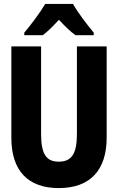

<svg xmlns="http://www.w3.org/2000/svg" viewBox="-20 -951 603 981"><path d="M104 -784V-771H198C223 -789 250 -816 281 -850C312 -817 339 -790 366 -771H459V-784C422 -829 378 -886 353 -931H211C188 -891 136 -821 104 -784ZM280 10C444 10 525 -85 525 -248V-714H373V-267C373 -165 346 -125 280 -125C217 -125 190 -163 190 -266V-714H38V-247C38 -80 122 10 280 10Z"/></svg>

Font: Noto Sans Mono SemiCondensed ExtraBold
Style: Regular
Weight: 800
Width: 4
Designer: Monotype Design Team
Foundry: Monotype Imaging Inc.
Version: Version 2.014